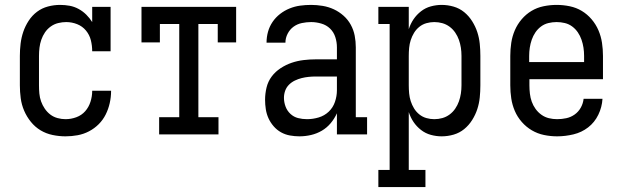

<svg xmlns="http://www.w3.org/2000/svg" viewBox="-20 -548 2540 783"><path d="M247 8Q221 8 194.5 2.5Q168 -3 145.5 -16.5Q123 -30 106 -51Q89 -72 78.5 -96.5Q68 -121 64.5 -147.5Q61 -174 61 -200V-320Q61 -345 64 -370Q67 -395 75 -418.5Q83 -442 97 -463.5Q111 -485 131 -500Q151 -515 175.5 -521.5Q200 -528 225 -528Q225 -528 225 -528Q225 -528 225 -528Q245 -528 264 -524.5Q283 -521 300.5 -511.5Q318 -502 332 -488Q346 -474 356 -458V-520H431V-339H356Q356 -362 350.5 -384Q345 -406 330.5 -423.5Q316 -441 294.5 -449.5Q273 -458 250 -458Q234 -458 217.5 -454Q201 -450 187 -440Q173 -430 163.5 -416Q154 -402 148.5 -386Q143 -370 141 -353.5Q139 -337 139 -320V-200Q139 -183 140.5 -166.5Q142 -150 147.5 -134.5Q153 -119 162.5 -105Q172 -91 185 -81Q198 -71 214.5 -66.5Q231 -62 247 -62Q270 -62 291.5 -70Q313 -78 327.5 -94.5Q342 -111 349 -133Q356 -155 356 -177Q356 -177 356 -177.5Q356 -178 356 -178H433Q433 -178 433 -177.5Q433 -177 433 -176Q433 -152 427.5 -127.5Q422 -103 411 -81Q400 -59 382.5 -41.5Q365 -24 343 -12.5Q321 -1 296.5 3.5Q272 8 247 8Z M629 0V-70H711V-450H632V-375H557V-520H943V-375H868V-450H789V-70H871V0Z M1201 8Q1182 8 1162.5 4.5Q1143 1 1126 -8.5Q1109 -18 1096 -33Q1083 -48 1075 -65.5Q1067 -83 1064 -102.5Q1061 -122 1061 -141Q1061 -166 1067 -191Q1073 -216 1088 -236Q1103 -256 1124.5 -270Q1146 -284 1169.5 -292Q1193 -300 1218 -303Q1243 -306 1268 -306H1354V-355Q1354 -376 1347.5 -396.5Q1341 -417 1326 -431.5Q1311 -446 1290 -452Q1269 -458 1249 -458Q1230 -458 1211 -454Q1192 -450 1177 -439Q1162 -428 1153 -410.5Q1144 -393 1144 -374Q1144 -374 1144 -374Q1144 -374 1144 -374H1067Q1067 -374 1067 -374Q1067 -374 1067 -374Q1067 -397 1073 -418.5Q1079 -440 1091.5 -458.5Q1104 -477 1122 -491Q1140 -505 1161 -513.5Q1182 -522 1204 -525Q1226 -528 1249 -528Q1272 -528 1296 -524Q1320 -520 1341.5 -510Q1363 -500 1381 -484Q1399 -468 1410.5 -447Q1422 -426 1426.5 -402.5Q1431 -379 1431 -355V-70H1477V0H1354V-86Q1344 -64 1328.5 -45.5Q1313 -27 1292.5 -15Q1272 -3 1248.5 2.5Q1225 8 1201 8ZM1232 -62Q1256 -62 1279.5 -69Q1303 -76 1320.5 -92.5Q1338 -109 1346 -132.5Q1354 -156 1354 -180V-236H1268Q1253 -236 1238.5 -234.5Q1224 -233 1210 -229.5Q1196 -226 1182.5 -219.5Q1169 -213 1158.5 -202.5Q1148 -192 1143 -178Q1138 -164 1138 -149Q1138 -131 1144.5 -113.5Q1151 -96 1164.5 -83.5Q1178 -71 1195.5 -66.5Q1213 -62 1232 -62Z M1523 215V145H1569V-450H1523V-520H1647V-429Q1654 -451 1666.5 -469.5Q1679 -488 1697 -502Q1715 -516 1737 -522Q1759 -528 1781 -528Q1806 -528 1830 -521Q1854 -514 1873 -498.5Q1892 -483 1905.5 -461.5Q1919 -440 1926.5 -417Q1934 -394 1936.5 -369.5Q1939 -345 1939 -320V-200Q1939 -175 1936.5 -150.5Q1934 -126 1926.5 -103Q1919 -80 1905.5 -58.5Q1892 -37 1873 -21.5Q1854 -6 1830 1Q1806 8 1781 8Q1759 8 1737 2Q1715 -4 1697 -18Q1679 -32 1666.5 -50.5Q1654 -69 1647 -91V145H1715V215ZM1751 -62Q1768 -62 1784 -66.5Q1800 -71 1813.5 -81Q1827 -91 1836.5 -105Q1846 -119 1851.5 -134.5Q1857 -150 1859.5 -166.5Q1862 -183 1862 -200V-320Q1862 -337 1859.5 -353.5Q1857 -370 1851.5 -385.5Q1846 -401 1836.5 -415Q1827 -429 1813.5 -439Q1800 -449 1784 -453.5Q1768 -458 1751 -458Q1735 -458 1719 -453.5Q1703 -449 1690 -438.5Q1677 -428 1668.5 -414Q1660 -400 1655 -384.5Q1650 -369 1648.5 -352.5Q1647 -336 1647 -320V-200Q1647 -184 1648.5 -167.5Q1650 -151 1655 -135.5Q1660 -120 1668.5 -106Q1677 -92 1690 -81.5Q1703 -71 1719 -66.5Q1735 -62 1751 -62Z M2252 8Q2225 8 2198.5 2.5Q2172 -3 2149 -16.5Q2126 -30 2108 -50.5Q2090 -71 2079.5 -95.5Q2069 -120 2065 -146.5Q2061 -173 2061 -200V-320Q2061 -347 2065 -373.5Q2069 -400 2079.5 -424.5Q2090 -449 2107.5 -469.5Q2125 -490 2147.5 -503.5Q2170 -517 2196.5 -522.5Q2223 -528 2250 -528Q2277 -528 2303.5 -522.5Q2330 -517 2352.5 -503.5Q2375 -490 2392.5 -469.5Q2410 -449 2420.5 -424.5Q2431 -400 2435 -373.5Q2439 -347 2439 -320V-225H2139V-200Q2139 -183 2141 -166Q2143 -149 2148.5 -133.5Q2154 -118 2164 -104Q2174 -90 2188 -80Q2202 -70 2218.5 -66Q2235 -62 2252 -62Q2271 -62 2289.5 -66Q2308 -70 2323.5 -81Q2339 -92 2348.5 -109Q2358 -126 2360 -145H2437Q2435 -111 2420 -80Q2405 -49 2378.5 -28.5Q2352 -8 2318.5 0Q2285 8 2252 8ZM2362 -295V-320Q2362 -337 2359.5 -353.5Q2357 -370 2351.5 -386Q2346 -402 2336.5 -416Q2327 -430 2313.5 -440Q2300 -450 2283.5 -454Q2267 -458 2250 -458Q2233 -458 2216.5 -454Q2200 -450 2186.5 -440Q2173 -430 2163.5 -416Q2154 -402 2148.5 -386Q2143 -370 2140.5 -353.5Q2138 -337 2138 -320V-295Z"/></svg>

Font: Iosevka Slab
Style: Regular
Weight: 400
Monospace: yes
Designer: Belleve Invis
Foundry: Belleve Invis
Version: Version 11.2.4; ttfautohint (v1.8.3)